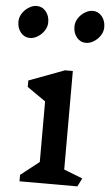

<svg xmlns="http://www.w3.org/2000/svg" viewBox="-75 -884 528 922"><g transform="rotate(5 189.5 -423.0)"><path d="M45 -690Q18 -690 0.5 -711Q-17 -732 -17 -763Q-17 -785 -4.5 -804Q8 -823 27 -834.5Q46 -846 64 -846Q91 -846 108.5 -825Q126 -804 126 -773Q126 -751 113.5 -732Q101 -713 82 -701.5Q63 -690 45 -690ZM396 -773Q396 -751 383.5 -732Q371 -713 352 -701.5Q333 -690 315 -690Q288 -690 270.5 -711Q253 -732 253 -763Q253 -785 265.5 -804Q278 -823 297 -834.5Q316 -846 334 -846Q361 -846 378.5 -825Q396 -804 396 -773ZM354 -40 334 0H55V-31L144 -101V-393L55 -455V-486L226 -550H264V-75Z"/></g></svg>

Font: Inknut
Style: Antiqua
Weight: 400
Designer: Claus Eggers Srensen
Foundry: Claus Eggers Srensen
Version: Version 1.000; ttfautohint (v1.2) -l 7 -r 28 -G 50 -x 13 -D 